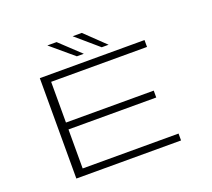

<svg xmlns="http://www.w3.org/2000/svg" viewBox="-144 -1071 1387 1258"><g transform="rotate(-20 550.0 -442.0)"><path d="M183 0V-700H913V-652H244.5V-368H856.5V-320H244.5V-48H913V0ZM633.5 -751.5 479 -884.5H543L681.5 -751.5ZM460 -751.5 302.5 -884.5H367L508.5 -751.5Z"/></g></svg>

Font: Trispace Expanded ExtraLight
Style: Regular
Weight: 200
Width: 7
Designer: Tyler Finck
Foundry: Etcetera Type Company
Version: Version 1.210; ttfautohint (v1.8.3)